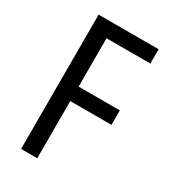

<svg xmlns="http://www.w3.org/2000/svg" viewBox="-178 -799 777 884"><g transform="rotate(30 211.0 -357.0)"><path d="M166 0V-304H385V-381H166V-638H399V-714H80V0Z"/></g></svg>

Font: Noto Sans Khmer Condensed
Style: Regular
Weight: 400
Width: 3
Designer: Danh Hong and the Monotype Design Team
Foundry: Monotype Imaging Inc.
Version: Version 2.004